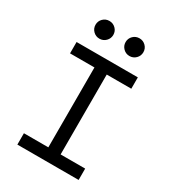

<svg xmlns="http://www.w3.org/2000/svg" viewBox="-212 -1010 1010 1124"><g transform="rotate(30 293.0 -448.0)"><path d="M85.9 0V-76.7H251V-616.7H85.9V-693.4H500V-616.7H334V-76.7H500V0ZM191.4 -776.9Q166.5 -776.9 148.9 -794.4Q131.3 -812 131.3 -836.9Q131.3 -861.8 148.9 -879.2Q166.5 -896.5 191.4 -896.5Q216.3 -896.5 233.9 -879.2Q251.5 -861.8 251.5 -836.9Q251.5 -812 233.9 -794.4Q216.3 -776.9 191.4 -776.9ZM394.5 -776.9Q369.6 -776.9 352.1 -794.4Q334.5 -812 334.5 -836.9Q334.5 -861.8 352.1 -879.2Q369.6 -896.5 394.5 -896.5Q419.4 -896.5 437 -879.2Q454.6 -861.8 454.6 -836.9Q454.6 -812 437 -794.4Q419.4 -776.9 394.5 -776.9Z"/></g></svg>

Font: Cascadia Code NF SemiLight
Style: Regular
Weight: 350
Monospace: yes
Designer: Aaron Bell
Foundry: Saja Typeworks
Version: Version 2404.023; ttfautohint (v1.8.4)